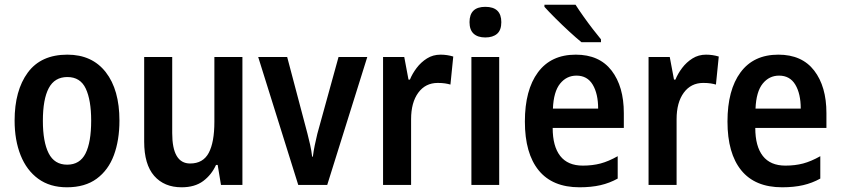

<svg xmlns="http://www.w3.org/2000/svg" viewBox="-20 -785 3568 815"><path d="M487 -273Q487 -190 463.5 -126.5Q440 -63 390.5 -26.5Q341 10 264 10Q192 10 142.5 -26Q93 -62 67.5 -126Q42 -190 42 -273Q42 -401 98 -477Q154 -553 266 -553Q371 -553 429 -478.5Q487 -404 487 -273ZM162 -272Q162 -183 186.5 -134.5Q211 -86 265 -86Q319 -86 343 -133.5Q367 -181 367 -273Q367 -360 344 -409Q321 -458 266 -458Q212 -458 187 -411Q162 -364 162 -272Z M1009 -543V0H918L904 -85H897Q878 -43 842.5 -16.5Q807 10 751 10Q677 10 634.5 -38.5Q592 -87 592 -184V-543H711V-220Q711 -91 787 -91Q842 -91 866 -136Q890 -181 890 -268V-543Z M1246 0 1076 -543H1199L1285 -218Q1291 -195 1296.5 -170.5Q1302 -146 1305 -120H1308Q1311 -144 1316 -168Q1321 -192 1327 -217L1417 -543H1539L1369 0Z M1850 -553Q1878 -553 1904 -545L1892 -426Q1882 -429 1869 -431Q1856 -433 1838 -433Q1786 -433 1755.5 -391.5Q1725 -350 1725 -279V0H1606V-543H1696L1714 -447H1720Q1730 -472 1748.5 -496.5Q1767 -521 1792.5 -537Q1818 -553 1850 -553Z M2040 -756Q2108 -756 2108 -691Q2108 -657 2090 -641.5Q2072 -626 2040 -626Q2008 -626 1990.5 -642Q1973 -658 1973 -691Q1973 -756 2040 -756ZM2099 -543V0H1981V-543Z M2424 -553Q2524 -553 2576 -485.5Q2628 -418 2628 -305V-242H2326Q2326 -164 2358 -123Q2390 -82 2454 -82Q2495 -82 2529 -91Q2563 -100 2602 -122V-27Q2568 -8 2529 1Q2490 10 2440 10Q2325 10 2266.5 -62Q2208 -134 2208 -269Q2208 -403 2263.5 -478Q2319 -553 2424 -553ZM2427 -464Q2385 -464 2357.5 -430Q2330 -396 2327 -324H2519Q2519 -387 2496 -425.5Q2473 -464 2427 -464ZM2423 -765Q2437 -743 2456.5 -715.5Q2476 -688 2496 -662Q2516 -636 2531 -618V-606H2448Q2427 -623 2396.5 -651Q2366 -679 2337 -708Q2308 -737 2291 -756V-765Z M2977 -553Q3005 -553 3031 -545L3019 -426Q3009 -429 2996 -431Q2983 -433 2965 -433Q2913 -433 2882.5 -391.5Q2852 -350 2852 -279V0H2733V-543H2823L2841 -447H2847Q2857 -472 2875.5 -496.5Q2894 -521 2919.5 -537Q2945 -553 2977 -553Z M3284 -553Q3384 -553 3436 -485.5Q3488 -418 3488 -305V-242H3186Q3186 -164 3218 -123Q3250 -82 3314 -82Q3355 -82 3389 -91Q3423 -100 3462 -122V-27Q3428 -8 3389 1Q3350 10 3300 10Q3185 10 3126.5 -62Q3068 -134 3068 -269Q3068 -403 3123.5 -478Q3179 -553 3284 -553ZM3287 -464Q3245 -464 3217.5 -430Q3190 -396 3187 -324H3379Q3379 -387 3356 -425.5Q3333 -464 3287 -464Z"/></svg>

Font: Noto Sans Hebrew Condensed SemiBold
Style: Regular
Weight: 600
Width: 3
Designer: Ben Nathan
Foundry: Google LLC
Version: Version 3.001; ttfautohint (v1.8.4.7-5d5b)